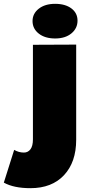

<svg xmlns="http://www.w3.org/2000/svg" viewBox="-114 -779 468 1003"><path d="M-94 175 -40 4Q-16 18 11 18Q32 18 45 1Q58 -16 58 -51V-545L284 -546V-49Q284 68 220.5 136Q157 204 45 204Q-42 204 -94 175ZM56 -669Q56 -708 88.5 -733.5Q121 -759 174 -759Q227 -759 259 -735Q291 -711 291 -671Q291 -631 259 -604.5Q227 -578 174 -578Q121 -578 88.5 -603.5Q56 -629 56 -669Z"/></svg>

Font: AtCorfu Sans
Style: AtCorfu Sans Black
Weight: 900
Designer: Kostas Teopoulos
Foundry: Kostas Teopoulos
Version: Version 1.00 July 8, 2025, initial release